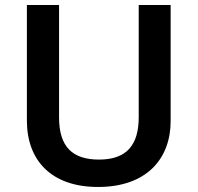

<svg xmlns="http://www.w3.org/2000/svg" viewBox="-20 -734 787 764"><path d="M659 -252V-714H532V-268C532 -158 485 -99 374 -99C268 -99 215 -150 215 -267V-714H87V-254C87 -95 185 10 370 10C565 10 659 -104 659 -252Z"/></svg>

Font: Noto Sans Sinhala SemiBold
Style: Regular
Weight: 600
Designer: Jelle Bosma - Monotype Design Team
Foundry: Monotype Imaging Inc.
Version: Version 2.006